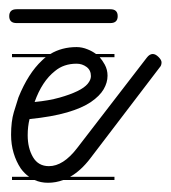

<svg xmlns="http://www.w3.org/2000/svg" viewBox="-26 -404 370 416"><path d="M222 -14H111Q95 -8 78 -8Q62 -8 49 -14H0V-21H37Q27 -28 19 -39Q9 -54 3.5 -72.5Q-2 -91 -2 -112Q-2 -141 4 -161Q10 -181 14 -193Q35 -245 65 -273Q69 -277 73 -280H0V-287H83Q108 -302 140 -302Q152 -302 164 -297Q174 -293 182 -287H222V-280H190Q196 -273 201 -264Q207 -253 207 -240Q207 -225 198.5 -210.5Q190 -196 171 -183Q152 -170 119.5 -160.5Q87 -151 38 -146Q34 -130 34 -111Q34 -83 45.5 -63.5Q57 -44 80 -44Q111 -44 141 -83L292 -279Q298 -287 305 -287Q311 -287 317.5 -280.5Q324 -274 324 -269Q324 -262 320 -258L169 -60Q149 -34 126 -21H222ZM10 -354Q-6 -354 -6 -369Q-6 -384 10 -384H213Q229 -384 229 -369Q229 -354 213 -354ZM93 -250Q65 -228 49 -183Q80 -186 103 -192.5Q126 -199 141.5 -206.5Q157 -214 164 -222.5Q171 -231 171 -239Q171 -252 161.5 -259Q152 -266 140 -266Q112 -266 93 -250Z"/></svg>

Font: Gruenewald VA 3. Klasse
Style: Regular
Weight: 400
Designer: Peter Wiegel
Foundry: Peter Wiegel, nach dem Schriftentwurf von Dr. H. Gr¸newald
Version: Version 0.007